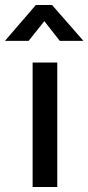

<svg xmlns="http://www.w3.org/2000/svg" viewBox="-63 -751 355 771"><path d="M68 0V-500H167V0ZM-43 -587 81 -731H146L272 -587H177L115 -666L52 -587Z"/></svg>

Font: TitilliumText
Style: Medium
Weight: 500
Designer: Accademia di Belle Arti di Urbino and others
Foundry: Accademia di Belle Arti di Urbino and others.
Version: Version 60.001